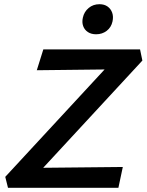

<svg xmlns="http://www.w3.org/2000/svg" viewBox="-20 -893 697 913"><path d="M18 0 5 -52 560 -652 594 -564 155 -559 186 -658H646L657 -605L103 -6L74 -94L564 -99L543 0ZM437 -730Q414 -730 398 -740.5Q382 -751 375.5 -769Q369 -787 374 -809Q380 -837 401.5 -855Q423 -873 453 -873Q476 -873 491.5 -862Q507 -851 513.5 -832.5Q520 -814 515 -791Q509 -763 487.5 -746.5Q466 -730 437 -730Z"/></svg>

Font: Ysabeau Office
Style: Bold Italic
Weight: 700
Italic angle: -12°
Designer: Christian Thalmann (Catharsis Fonts)
Version: Version 2.001;gftools[0.9.30]; featfreeze: tnum,lnum,ss02